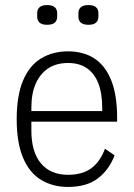

<svg xmlns="http://www.w3.org/2000/svg" viewBox="-20 -727 529 759"><path d="M249 12Q189 12 143 -15.5Q97 -43 71.5 -102.5Q46 -162 46 -256Q46 -350 71.5 -409.5Q97 -469 143 -496.5Q189 -524 249 -524Q310 -524 353 -496Q396 -468 419.5 -410Q443 -352 443 -261V-246H104V-211Q104 -126 142 -81Q180 -36 249 -36Q306 -36 341 -62Q376 -88 395 -139L433 -113Q411 -55 366.5 -21.5Q322 12 249 12ZM249 -478Q203 -478 171 -457Q139 -436 121.5 -397Q104 -358 104 -301V-288H384V-301Q384 -358 369 -397Q354 -436 324 -457Q294 -478 249 -478ZM166 -629Q146 -629 136.5 -637.5Q127 -646 127 -661V-675Q127 -690 136.5 -698.5Q146 -707 166 -707Q187 -707 196.5 -698.5Q206 -690 206 -675V-661Q206 -646 196.5 -637.5Q187 -629 166 -629ZM330 -629Q309 -629 299.5 -637.5Q290 -646 290 -661V-675Q290 -690 299.5 -698.5Q309 -707 330 -707Q350 -707 359.5 -698.5Q369 -690 369 -675V-661Q369 -646 359.5 -637.5Q350 -629 330 -629Z"/></svg>

Font: IBM Plex Sans Condensed Light
Style: Regular
Weight: 300
Width: 3
Designer: Mike Abbink, Paul van der Laan, Pieter van Rosmalen
Foundry: Bold Monday
Version: Version 3.201